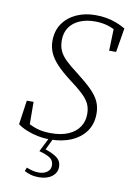

<svg xmlns="http://www.w3.org/2000/svg" viewBox="-99 -748 706 1034"><g transform="rotate(10 254.5 -231.5)"><path d="M34 -38 53 -170H90L91 -37L59 -66Q95 -43 130 -31.5Q165 -20 211 -20Q267 -20 306 -37Q345 -54 365.5 -84.5Q386 -115 386 -155Q386 -187 374.5 -211Q363 -235 336 -260.5Q309 -286 263 -320Q216 -356 187.5 -386.5Q159 -417 146 -447Q133 -477 133 -511Q133 -567 160.5 -606.5Q188 -646 234.5 -667Q281 -688 338 -688Q371 -688 398.5 -683Q426 -678 451.5 -668.5Q477 -659 503 -644L481 -512H443L447 -644L472 -617Q436 -638 405.5 -646Q375 -654 341 -654Q294 -654 258 -638.5Q222 -623 202 -594Q182 -565 182 -523Q182 -491 193 -466.5Q204 -442 228 -418.5Q252 -395 292 -365Q344 -325 375.5 -294Q407 -263 421 -233Q435 -203 435 -166Q435 -110 407 -70Q379 -30 328.5 -8Q278 14 212 14Q175 14 142 7Q109 0 81.5 -11.5Q54 -23 34 -38ZM167 86 210 0H232L192 84L189 68Q235 82 260.5 100.5Q286 119 286 152Q286 184 259 204.5Q232 225 187 225Q163 225 142.5 219Q122 213 108 205L116 185Q131 191 147.5 195.5Q164 200 183 200Q211 200 229 186.5Q247 173 247 151Q247 124 227.5 110.5Q208 97 167 86Z"/></g></svg>

Font: Source Serif 4 18pt Light
Style: Italic
Weight: 300
Italic angle: -12°
Designer: Frank Grießhammer
Foundry: Adobe Systems Incorporated
Version: Version 4.004;hotconv 1.0.116;makeotfexe 2.5.65601